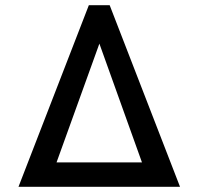

<svg xmlns="http://www.w3.org/2000/svg" viewBox="-20 -717 762 737"><path d="M51 0 321 -697H401L671 0ZM197 -93.5H525L361.5 -549.5Z"/></svg>

Font: HK Grotesk Medium
Style: Regular
Weight: 500
Designer: Alfredo Marco Pradil
Foundry: Hanken Design Co.
Version: Version 3.001;FEAKit 1.0